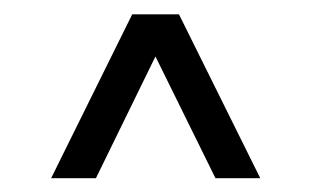

<svg xmlns="http://www.w3.org/2000/svg" viewBox="-20 -710 438 270"><path d="M51.9 -459.4 165.9 -689.8H231.7L346 -459.4H283L198.6 -630.6L114.9 -459.4Z"/></svg>

Font: Big Shoulders Text SC Thin
Style: Regular
Weight: 100
Designer: Patric King
Foundry: XO Type Co
Version: Version 2.002